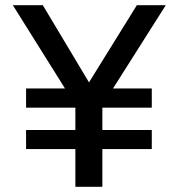

<svg xmlns="http://www.w3.org/2000/svg" viewBox="-20 -720 688 740"><path d="M270.5 0V-145.5H80.5V-219H270.5V-305H80.5V-379H230.5L29.5 -700H145L323 -402.5L507.5 -700H619L415.5 -379H565V-305H374.5V-219H565V-145.5H374.5V0Z"/></svg>

Font: Geologica Roman
Style: Regular
Weight: 400
Designer: Sindre Bremnes, Frode Helland
Foundry: Monokrom Skriftforlag AS
Version: Version 1.010;gftools[0.9.28]